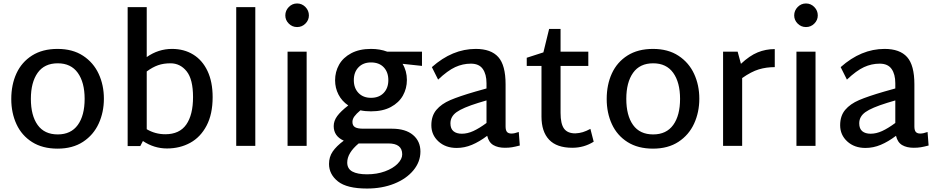

<svg xmlns="http://www.w3.org/2000/svg" viewBox="-20 -841 5388 1107"><path d="M45 -270Q45 -353 75 -418Q105 -483 165 -521Q225 -559 312 -559Q399 -559 459 -519.5Q519 -480 549 -415Q579 -350 579 -272Q579 -194 549 -128.5Q519 -63 459 -23.5Q399 16 312 16Q225 16 165 -22Q105 -60 75 -125Q45 -190 45 -270ZM468 -271Q468 -366 428.5 -421Q389 -476 313 -476Q236 -476 197 -421Q158 -366 158 -271Q158 -175 197 -120.5Q236 -66 313 -66Q389 -66 428.5 -120.5Q468 -175 468 -271Z M1206 -281Q1206 -183 1171 -116.5Q1136 -50 1076.5 -17.5Q1017 15 943 15Q868 15 804 -28L789 1H716V-800H826V-512Q893 -559 972 -559Q1041 -559 1094 -526.5Q1147 -494 1176.5 -431.5Q1206 -369 1206 -281ZM1093 -281Q1093 -384 1056 -430Q1019 -476 963 -476Q923 -476 891.5 -465Q860 -454 826 -429V-96Q875 -67 933 -67Q1015 -67 1054 -123Q1093 -179 1093 -281Z M1342 -800H1452V0H1342Z M1625 -752Q1625 -780 1645 -800.5Q1665 -821 1693 -821Q1721 -821 1741 -800.5Q1761 -780 1761 -752Q1761 -725 1741 -705Q1721 -685 1693 -685Q1665 -685 1645 -705Q1625 -725 1625 -752ZM1638 -543H1748V0H1638Z M2413 -461 2301 -473Q2326 -432 2326 -380Q2326 -331 2303 -290Q2280 -249 2233.5 -224Q2187 -199 2119 -199Q2085 -199 2058 -205Q2034 -185 2023 -169.5Q2012 -154 2012 -138Q2012 -117 2026.5 -108Q2041 -99 2075 -99H2240Q2318 -99 2361 -63Q2404 -27 2404 33Q2404 92 2363.5 141Q2323 190 2253 218Q2183 246 2096 246Q1980 246 1928.5 205Q1877 164 1877 104Q1877 64 1898 33Q1919 2 1962 -30Q1904 -56 1904 -114Q1904 -144 1924 -171.5Q1944 -199 1988 -233Q1951 -258 1931.5 -296Q1912 -334 1912 -378Q1912 -427 1935 -468Q1958 -509 2005 -534Q2052 -559 2119 -559Q2171 -559 2213 -543H2413ZM2219 -379Q2219 -425 2192.5 -453Q2166 -481 2119 -481Q2074 -481 2047 -453Q2020 -425 2020 -379Q2020 -333 2047 -305Q2074 -277 2119 -277Q2165 -277 2192 -305Q2219 -333 2219 -379ZM2219 -14H2061H2048Q1982 41 1982 96Q1982 132 2011.5 148Q2041 164 2096 164Q2153 164 2199.5 147Q2246 130 2272.5 103Q2299 76 2299 49Q2299 -14 2219 -14Z M2977 -2Q2950 5 2932 8Q2914 11 2891 11Q2851 11 2824.5 -4.5Q2798 -20 2789 -58Q2744 -24 2701 -6Q2658 12 2613 12Q2549 12 2508 -25.5Q2467 -63 2467 -119Q2467 -173 2496 -207.5Q2525 -242 2576.5 -264Q2628 -286 2721 -313L2785 -331V-361Q2785 -413 2763.5 -443.5Q2742 -474 2695 -474Q2648 -474 2604.5 -454Q2561 -434 2506 -382L2470 -454Q2588 -559 2723 -559Q2811 -559 2853 -512Q2895 -465 2895 -355V-112Q2895 -90 2903 -80.5Q2911 -71 2929 -71Q2946 -71 2971 -80ZM2643 -70Q2675 -70 2709 -85.5Q2743 -101 2785 -132V-262L2738 -248Q2648 -220 2612.5 -194.5Q2577 -169 2577 -130Q2577 -99 2594.5 -84.5Q2612 -70 2643 -70Z M3403 -24Q3347 11 3280 11Q3190 11 3146 -35.5Q3102 -82 3102 -169V-461H3017V-508L3113 -539L3146 -674H3212V-543H3372V-461H3212V-190Q3212 -127 3232 -99.5Q3252 -72 3297 -72Q3320 -73 3340 -79Q3360 -85 3384 -98Z M3478 -270Q3478 -353 3508 -418Q3538 -483 3598 -521Q3658 -559 3745 -559Q3832 -559 3892 -519.5Q3952 -480 3982 -415Q4012 -350 4012 -272Q4012 -194 3982 -128.5Q3952 -63 3892 -23.5Q3832 16 3745 16Q3658 16 3598 -22Q3538 -60 3508 -125Q3478 -190 3478 -270ZM3901 -271Q3901 -366 3861.5 -421Q3822 -476 3746 -476Q3669 -476 3630 -421Q3591 -366 3591 -271Q3591 -175 3630 -120.5Q3669 -66 3746 -66Q3822 -66 3861.5 -120.5Q3901 -175 3901 -271Z M4447 -454Q4398 -454 4355 -441Q4312 -428 4259 -391V0H4149V-543H4233L4252 -473Q4302 -520 4348.5 -539Q4395 -558 4447 -558Z M4559 -752Q4559 -780 4579 -800.5Q4599 -821 4627 -821Q4655 -821 4675 -800.5Q4695 -780 4695 -752Q4695 -725 4675 -705Q4655 -685 4627 -685Q4599 -685 4579 -705Q4559 -725 4559 -752ZM4572 -543H4682V0H4572Z M5334 -2Q5307 5 5289 8Q5271 11 5248 11Q5208 11 5181.5 -4.5Q5155 -20 5146 -58Q5101 -24 5058 -6Q5015 12 4970 12Q4906 12 4865 -25.5Q4824 -63 4824 -119Q4824 -173 4853 -207.5Q4882 -242 4933.5 -264Q4985 -286 5078 -313L5142 -331V-361Q5142 -413 5120.5 -443.5Q5099 -474 5052 -474Q5005 -474 4961.5 -454Q4918 -434 4863 -382L4827 -454Q4945 -559 5080 -559Q5168 -559 5210 -512Q5252 -465 5252 -355V-112Q5252 -90 5260 -80.5Q5268 -71 5286 -71Q5303 -71 5328 -80ZM5000 -70Q5032 -70 5066 -85.5Q5100 -101 5142 -132V-262L5095 -248Q5005 -220 4969.5 -194.5Q4934 -169 4934 -130Q4934 -99 4951.5 -84.5Q4969 -70 5000 -70Z"/></svg>

Font: Martel Sans SemiBold
Style: Regular
Weight: 600
Designer: Dan Reynolds and Mathieu Réguer
Foundry: Dan Reynolds and Mathieu Réguer
Version: Version 1.002; ttfautohint (v1.1) -l 5 -r 5 -G 72 -x 0 -D la